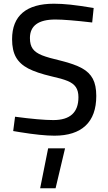

<svg xmlns="http://www.w3.org/2000/svg" viewBox="-20 -720 583 1033"><path d="M45 0ZM87 -9 51 -15 61 -92Q196 -74 267 -74Q402 -74 402 -197Q402 -231 388 -251.5Q374 -272 343.5 -284.5Q313 -297 258 -309Q177 -328 132 -351.5Q87 -375 66 -412Q45 -449 45 -509Q45 -604 102 -652Q159 -700 270 -700Q311 -700 358.5 -695Q406 -690 484 -677L476 -599Q339 -615 278 -615Q141 -615 141 -515Q141 -478 156.5 -457Q172 -436 206 -422.5Q240 -409 309 -393Q381 -375 421 -353Q461 -331 479.5 -296Q498 -261 498 -204Q498 -98 440.5 -44Q383 10 273 10Q204 10 87 -9ZM239 78H330L279 293H196Z"/></svg>

Font: Cairo SemiBold
Style: Regular
Weight: 600
Designer: Mohamed Gaber, the designers of Titillium
Foundry: Kief Type Foundry
Version: Version 2.009; ttfautohint (v1.5.33-1714) -l 8 -r 50 -G 200 